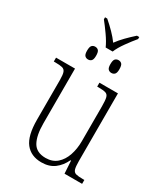

<svg xmlns="http://www.w3.org/2000/svg" viewBox="-212 -963 935 1069"><g transform="rotate(30 255.0 -428.5)"><path d="M225 -723Q212 -753 185.5 -790.5Q159 -828 138 -854V-867H152Q181 -842 205 -817.5Q229 -793 248 -767Q267 -793 291 -817.5Q315 -842 343 -867H358V-854Q336 -828 309 -790.5Q282 -753 270 -723ZM173 -616Q160 -616 152 -624.5Q144 -633 144 -656Q144 -681 152 -689.5Q160 -698 173 -698Q186 -698 194 -689.5Q202 -681 202 -656Q202 -633 194 -624.5Q186 -616 173 -616ZM323 -616Q310 -616 302 -624.5Q294 -633 294 -656Q294 -681 302 -689.5Q310 -698 323 -698Q336 -698 344 -689.5Q352 -681 352 -656Q352 -633 344 -624.5Q336 -616 323 -616ZM234 10Q167 10 131 -35.5Q95 -81 95 -184V-439Q95 -473 89.5 -488Q84 -503 69 -507Q54 -511 23 -511H14V-536H136V-184Q136 -106 159.5 -64.5Q183 -23 242 -23Q286 -23 314.5 -48Q343 -73 357 -114.5Q371 -156 371 -205V-429Q371 -467 366.5 -484.5Q362 -502 347 -506.5Q332 -511 300 -511H293V-536H412V-101Q412 -65 417 -49Q422 -33 437 -29Q452 -25 481 -25H491V0H378L373 -81H369Q350 -40 317 -15Q284 10 234 10Z"/></g></svg>

Font: Noto Serif Condensed ExtraLight
Style: Regular
Weight: 200
Width: 3
Designer: Monotype Design Team
Foundry: Monotype Imaging Inc.
Version: Version 2.013; ttfautohint (v1.8.4.7-5d5b)